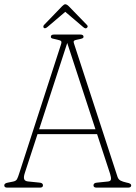

<svg xmlns="http://www.w3.org/2000/svg" viewBox="-24 -858 620 878"><path d="M172.5 -10.5Q172.5 0 158.5 0H9Q-4.5 0 -4.5 -10.5Q-4.5 -20 12.5 -23L35 -27.5Q49 -30 53.8 -38.8Q58.5 -47.5 64.5 -67L254.5 -653.5Q259 -666.5 255 -670.2Q251 -674 236.5 -677Q223 -679.5 215.8 -681.8Q208.5 -684 208.5 -689.5Q208.5 -700 222.5 -700H343.5Q358 -700 358 -689.5Q358 -684.5 351 -682Q344 -679.5 330.5 -677Q319 -675 315 -672Q311 -669 314.5 -658.5L513.5 -49Q517.5 -37.5 527.2 -32.2Q537 -27 555 -23Q576 -19.5 576 -10.5Q576 0 561.5 0H417.5Q403.5 0 403.5 -10.5Q403.5 -22 421 -23L469.5 -28Q481.5 -29 483.2 -37.2Q485 -45.5 479.5 -63L420 -244.5H147.5L89.5 -67Q83 -47.5 86.8 -38.2Q90.5 -29 106.5 -28L155.5 -23Q172.5 -22 172.5 -10.5ZM155 -267H412.5L283.5 -661.5ZM193.5 -735Q183 -726 177 -730Q174.5 -732 174.2 -736.2Q174 -740.5 177.5 -744L260 -829.5Q269 -838.5 274 -838.5Q281.5 -838.5 290.5 -829.5L373.5 -744Q381 -736.5 372.5 -730Q366.5 -725 355.5 -735L274.5 -804Z"/></svg>

Font: Fraunces 144pt S100 Thin
Style: Regular
Weight: 100
Version: Version 1.000; ttfautohint (v1.8.3)